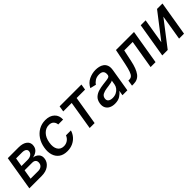

<svg xmlns="http://www.w3.org/2000/svg" viewBox="271 -1703 2864 2864"><g transform="rotate(-45 1703.0 -270.5)"><path d="M26.3 0 117.2 -545.5H343Q435 -545.5 482.8 -506Q530.5 -466.6 519.2 -399.9Q511.4 -351.6 476 -323.7Q440.7 -295.8 389.2 -286.2Q442.5 -280.2 476.6 -244Q510.7 -207.7 500.7 -147Q489.7 -82 433.1 -41Q376.4 0 286.9 0ZM141 -88.8H301.8Q341.6 -88.8 367.2 -107.8Q392.8 -126.8 397.4 -158.7Q404.1 -197.1 385.3 -218.8Q366.5 -240.4 327.4 -240.4H166.5ZM179 -318.2H306.1Q350.9 -318.2 380 -337.2Q409.1 -356.2 414.1 -388.5Q419.7 -419.7 396.5 -437.7Q373.2 -455.6 328.1 -455.6H202.1Z M820.7 11Q741.5 11 690.5 -25Q639.6 -61.1 619.5 -124.6Q599.4 -188.2 613.3 -270.2Q626.8 -353.7 668.5 -417.3Q710.2 -480.8 773.3 -516.7Q836.3 -552.6 913.4 -552.6Q1006.4 -552.6 1059.7 -502.3Q1112.9 -452.1 1108 -369.3H1004.6Q1002.5 -407.7 976.6 -435.4Q950.6 -463.1 899.9 -463.1Q833.1 -463.1 783.7 -411.8Q734.4 -360.4 720.5 -272.7Q705.3 -183.6 737 -131.2Q768.8 -78.8 836.3 -78.8Q881.7 -78.8 918.1 -103.7Q954.5 -128.6 971.9 -172.6H1075.6Q1060.4 -119.7 1024.7 -78.1Q989 -36.6 937 -12.8Q884.9 11 820.7 11Z M1195.3 -453.8 1210.2 -545.5H1670.5L1655.5 -453.8H1477.6L1403.1 0H1299L1373.6 -453.8Z M1823.5 12.1Q1771.7 12.1 1733 -7.3Q1694.2 -26.6 1676 -63.7Q1657.7 -100.9 1666.2 -154.1Q1676.8 -215.9 1713.1 -248.9Q1749.3 -282 1799.7 -296.5Q1850.1 -311.1 1902.7 -317.1Q1952.4 -323.2 1983.3 -327.1Q2014.2 -331 2030 -339.3Q2045.8 -347.7 2049 -366.5V-369Q2056.5 -415.1 2035.7 -440.9Q2014.9 -466.6 1963.8 -466.6Q1910.5 -466.6 1874.5 -443.2Q1838.4 -419.7 1821.4 -390.6L1726.2 -413.4Q1764.6 -487.9 1832.7 -520.2Q1900.9 -552.6 1974.8 -552.6Q2007.5 -552.6 2042.6 -544.9Q2077.8 -537.3 2106.7 -516.9Q2135.7 -496.4 2149.9 -459.2Q2164.1 -421.9 2154.1 -362.2L2094.1 0H1990.4L2003.2 -74.6H1998.9Q1978.7 -44 1935 -16Q1891.3 12.1 1823.5 12.1ZM1859.7 -73.2Q1904.1 -73.2 1938.4 -90.6Q1972.7 -108 1994 -136.2Q2015.3 -164.4 2020.6 -196.7L2032.3 -267Q2023.4 -259.6 1997.5 -253.9Q1971.6 -248.2 1942.8 -244.3Q1914.1 -240.4 1896.7 -237.9Q1849.8 -231.9 1813.4 -213.6Q1777 -195.3 1770.2 -152.7Q1763.8 -113.3 1789.2 -93.2Q1814.6 -73.2 1859.7 -73.2Z M2192.5 0 2207.4 -92H2226.6Q2257.1 -92 2277.9 -109.9Q2298.7 -127.8 2315.2 -173.8Q2331.7 -219.8 2349.4 -304L2398.8 -545.5H2779.5L2688.6 0H2584.5L2660.5 -453.8H2481.9L2442.5 -268.5Q2414.4 -133.2 2365.1 -66.6Q2315.7 0 2226.6 0Z M2959.5 -148.8 3265.6 -545.5H3380L3289.1 0H3185L3250.7 -397L2945.3 0H2830.3L2921.2 -545.5H3024.9Z"/></g></svg>

Font: Inter UI Medium
Style: Italic
Weight: 500
Italic angle: 9.39999°
Designer: Rasmus Andersson
Foundry: rsms
Version: 3.2;8d6f07862